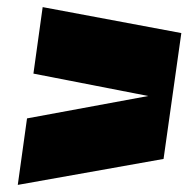

<svg xmlns="http://www.w3.org/2000/svg" viewBox="-20 -521 530 540"><path d="M440 -74 30 -1 56 -188 397 -251 74 -314 100 -501 490 -428Z"/></svg>

Font: Fivo Sans Modern ExtBlk
Style: Regular
Weight: 900
Designer: Alexander Slobzheninov
Foundry: Alexander Slobzheninov
Version: 1.0